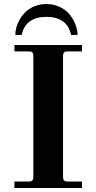

<svg xmlns="http://www.w3.org/2000/svg" viewBox="-20 -936 480 956"><path d="M51.8 0V-32.2H122.1Q135.7 -32.2 140.9 -37.4Q146 -42.5 146 -56.2V-655.8Q146 -669.4 140.9 -674.8Q135.7 -680.2 122.1 -680.2H51.8V-711.9H388.2V-680.2H317.9Q304.2 -680.2 299.1 -674.8Q293.9 -669.4 293.9 -655.8V-56.2Q293.9 -42.5 299.1 -37.4Q304.2 -32.2 317.9 -32.2H388.2V0ZM87.9 -762.2H56.2Q56.2 -780.8 62 -801.3Q67.9 -821.8 80.3 -842.3Q92.8 -862.8 110.4 -879.2Q127.9 -895.5 154.3 -905.8Q180.7 -916 210.9 -916Q248.5 -916 279.5 -900.6Q310.5 -885.3 328.6 -861.6Q346.7 -837.9 356.4 -811.8Q366.2 -785.6 366.2 -762.2H334Q314.5 -852.1 210.9 -852.1Q107.4 -852.1 87.9 -762.2Z"/></svg>

Font: Flanker Steampunk
Style: Bold
Weight: 700
Designer: Alexey Kryukov, Leonardo Di Lena
Foundry: Alexey Kryukov, Leonardo Di Lena
Version: 1.210